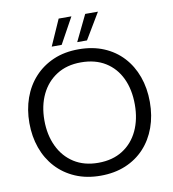

<svg xmlns="http://www.w3.org/2000/svg" viewBox="-97 -986 977 1083"><g transform="rotate(-10 392.0 -445.0)"><path d="M392 12Q312 12 248 -15.5Q184 -43 139 -92Q94 -141 70.5 -207Q47 -273 47 -350Q47 -427 70.5 -493Q94 -559 139 -608Q184 -657 247.5 -684.5Q311 -712 392 -712Q472 -712 535.5 -685.5Q599 -659 644 -610.5Q689 -562 713 -495.5Q737 -429 737 -350Q737 -271 713 -204.5Q689 -138 644 -89.5Q599 -41 535.5 -14.5Q472 12 392 12ZM392 -62Q474 -62 532 -99Q590 -136 620.5 -201Q651 -266 651 -350Q651 -436 620.5 -500.5Q590 -565 532 -601Q474 -637 392 -637Q311 -637 253 -600Q195 -563 164 -498.5Q133 -434 133 -350Q133 -267 164 -201.5Q195 -136 253 -99Q311 -62 392 -62ZM392 -753 464 -902H537L448 -753ZM246 -753 312 -902H385L303 -753Z"/></g></svg>

Font: Rethink Sans
Style: Regular
Weight: 400
Designer: The Rethink Sans project authors (Hans Thiessen). DM Sans designed by Colophon Foundry.
Foundry: Rethink Communications LLC
Version: Version 1.001